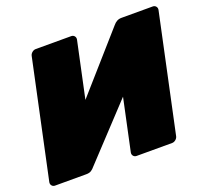

<svg xmlns="http://www.w3.org/2000/svg" viewBox="-123 -848 1079 996"><g transform="rotate(-20 416.5 -350.0)"><path d="M19 0Q8 0 1.5 -8Q-5 -16 -3 -27L135 -673Q137 -684 146.5 -692Q156 -700 167 -700H363Q374 -700 380.5 -692Q387 -684 385 -673L319 -364L595 -677Q604 -688 615 -694Q626 -700 640 -700H813Q824 -700 830.5 -692Q837 -684 835 -673L697 -27Q695 -16 685.5 -8Q676 0 665 0H469Q458 0 451.5 -8Q445 -16 447 -27L508 -313L237 -23Q230 -14 219.5 -7Q209 0 192 0Z"/></g></svg>

Font: Rubik Black
Style: Italic
Weight: 900
Italic angle: -12°
Designer: Hubert and Fischer
Foundry: Hubert and Fischer
Version: Version 2.300;gftools[0.9.30]